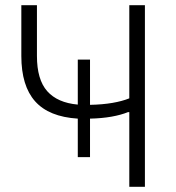

<svg xmlns="http://www.w3.org/2000/svg" viewBox="-20 -718 676 738"><path d="M477 0V-287H472Q445 -276 408 -269.5Q371 -263 326 -262V-114H279V-262Q168 -269 115 -328.5Q62 -388 62 -503V-698H122V-503Q122 -412 161.5 -367.5Q201 -323 279 -316V-489H326V-315Q374 -316 412 -322.5Q450 -329 477 -340V-698H537V0Z"/></svg>

Font: IBM Plex Sans Light
Style: Regular
Weight: 300
Designer: Mike Abbink, Paul van der Laan, Pieter van Rosmalen
Foundry: Bold Monday
Version: Version 3.201